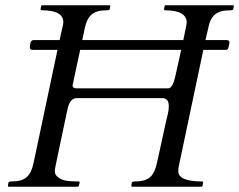

<svg xmlns="http://www.w3.org/2000/svg" viewBox="-20 -708 907 728"><path d="M255 -384 284 -519H667L647 -429C639.7 -391.7 630 -373 618 -373H271C260.3 -373 255 -376.7 255 -384ZM656 -59C656 -67 656.7 -73.3 658 -78L751 -519H837C842.3 -519 845.7 -523 847 -531L850 -546C850 -552.7 846.7 -556 840 -556H759L769 -599C778.3 -649 800.2 -669 853 -669C859.7 -669 863.3 -670.3 864 -673C864 -673 867 -685 867 -685C867 -687 866 -688 864 -688H609C606.3 -688.7 604.7 -687.7 604 -685L602 -673C602 -670.3 603 -669 605 -669C660.3 -669 688 -653.3 688 -622C688 -618.7 683.7 -596.7 675 -556H292L301 -599C311.4 -648.6 331.9 -669 385 -669C391.7 -669 395.3 -670.3 396 -673L398 -685C398.7 -687 398 -688 396 -688H141C138.3 -688.7 136.7 -687.7 136 -685L134 -674C134 -670.7 135.7 -669 139 -669C193 -669 220 -654 220 -624C220 -620 219.3 -615.3 218 -610L206 -556H106C100 -555.3 96.3 -551 95 -543L93 -529C93 -522.3 96.3 -519 103 -519H198L107 -89C96.7 -40.8 75.8 -20 24 -20C17.3 -20 13.3 -18.7 12 -16L10 -4C10 -1.3 11 0 13 0H275C277 0 278.3 -1.3 279 -4L282 -16C282 -18.7 281 -20 279 -20C251 -20 231.8 -21.7 221.5 -25C206.8 -29.7 188 -40.8 188 -57C188 -63 188.7 -69.2 190 -75.5C199.3 -119.7 225.6 -246.8 237 -299C243.7 -323.7 255 -336 271 -336H595C611.7 -336 620 -326 620 -306C620 -284.1 615.8 -275.5 607 -236C597.7 -191.2 586.9 -145.4 576 -94C564.8 -41.5 546.3 -20 492 -20C485.3 -20 481.3 -18.7 480 -16L478 -4C478 -1.3 479 0 481 0H743C745.7 0 747.3 -1.3 748 -4L750 -16C750 -18.7 749 -20 747 -20C686.3 -20 656 -33 656 -59Z"/></svg>

Font: fbb
Style: Italic
Weight: 400
Italic angle: -12°
Designer: David J. Perry, Michael Sharpe
Version: Version 0.991